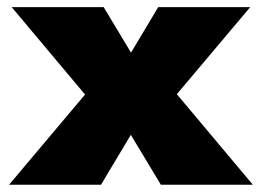

<svg xmlns="http://www.w3.org/2000/svg" viewBox="-20 -508 720 528"><path d="M257.8 0H4.9L213.9 -248L12.2 -488.3H265.1L340.3 -363.3L415 -488.3H668L466.3 -249L675.3 0H422.4L339.8 -137.2Z"/></svg>

Font: Kumbh Sans Black
Style: Regular
Weight: 900
Version: Version 1.005